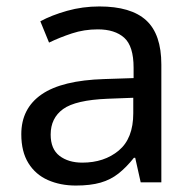

<svg xmlns="http://www.w3.org/2000/svg" viewBox="-20 -565 601 595"><path d="M288 -545Q386 -545 433 -502Q480 -459 480 -365V0H416L399 -76H395Q372 -47 347.5 -27.5Q323 -8 291.5 1Q260 10 215 10Q167 10 128.5 -7Q90 -24 68 -59.5Q46 -95 46 -149Q46 -229 109 -272.5Q172 -316 303 -320L394 -323V-355Q394 -422 365 -448Q336 -474 283 -474Q241 -474 203 -461.5Q165 -449 132 -433L105 -499Q140 -518 188 -531.5Q236 -545 288 -545ZM314 -259Q214 -255 175.5 -227Q137 -199 137 -148Q137 -103 164.5 -82Q192 -61 235 -61Q303 -61 348 -98.5Q393 -136 393 -214V-262Z"/></svg>

Font: hexusinhala05
Style: Book
Weight: 400
Designer: Jelle Bosma - Monotype Design Team
Foundry: Monotype Imaging Inc.
Version: Version 2.003